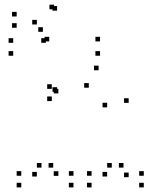

<svg xmlns="http://www.w3.org/2000/svg" viewBox="-20 -803 660 833"><path d="M414 -561.2V-581.2H394V-561.2ZM414 -623.3V-643.3H394V-623.3ZM193.5 -623.3V-643.3H173.5V-623.3ZM179 -617.3V-637.3H159V-617.3ZM37.3 -617.3V-637.3H17.3V-617.3ZM37.3 -561.2V-581.2H17.3V-561.2ZM603.8 10V-10H583.8V10ZM603.8 -40.5V-60.5H583.8V-40.5ZM515.8 -75.8V-95.8H495.8V-75.8ZM538.2 -34.3V-54.3H518.2V-34.3ZM538.2 -356.7V-376.7H518.2V-356.7ZM407.8 -498.2V-518.2H387.8V-498.2ZM204.7 -417.5V-437.5H184.7V-417.5ZM204.7 -364.5V-384.5H184.7V-364.5ZM365.2 -422.5V-442.5H345.2V-422.5ZM444.8 -337.2V-357.2H424.8V-337.2ZM444.8 -37.2V-57.2H424.8V-37.2ZM465 -75.8V-95.8H445V-75.8ZM377.3 -40.5V-60.5H357.3V-40.5ZM377.3 10V-10H357.3V10ZM298.8 10V-10H278.8V10ZM298.8 -40.5V-60.5H278.8V-40.5ZM210.8 -75.8V-95.8H190.8V-75.8ZM233.2 -40V-60H213.2V-40ZM233.2 -397.7V-417.7H213.2V-397.7ZM227.7 -404.7V-424.7H207.7V-404.7ZM227.7 -756.7V-776.7H207.7V-756.7ZM214.5 -762.7V-782.7H194.5V-762.7ZM52.3 -731.5V-751.5H32.3V-731.5ZM52.3 -682.5V-702.5H32.3V-682.5ZM166 -665V-685H146V-665ZM139.8 -696.8V-716.8H119.8V-696.8ZM139.8 -37.2V-57.2H119.8V-37.2ZM160 -75.8V-95.8H140V-75.8ZM72.3 -40.5V-60.5H52.3V-40.5ZM72.3 10V-10H52.3V10Z"/></svg>

Font: Monaspace Xenon Dots Var
Style: Regular
Weight: 400
Designer: Riley Cran and the Lettermatic Team
Version: Version 1.100 (Monaspace Xenon Dots)